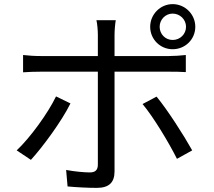

<svg xmlns="http://www.w3.org/2000/svg" viewBox="-20 -869 1040 932"><path d="M709 -739C709 -678 758 -630 818 -630C879 -630 928 -678 928 -739C928 -799 879 -849 818 -849C758 -849 709 -799 709 -739ZM755 -739C755 -774 783 -803 818 -803C854 -803 883 -774 883 -739C883 -703 854 -675 818 -675C783 -675 755 -703 755 -739ZM542 -771H448C452 -756 455 -722 455 -700V-597H177C145 -597 120 -599 92 -602V-518C119 -520 147 -521 177 -521H455V-70C455 -44 443 -32 416 -32C390 -32 344 -36 301 -44L308 36C348 40 408 43 450 43C510 43 536 16 536 -37V-521H801C825 -521 855 -521 882 -519V-602C857 -599 824 -597 800 -597H536V-699C536 -721 539 -757 542 -771ZM322 -367 252 -401C213 -320 127 -201 61 -139L130 -93C186 -154 280 -281 322 -367ZM740 -400 672 -364C725 -301 800 -176 839 -98L913 -139C873 -211 793 -336 740 -400Z"/></svg>

Font: DAIFUKU Sans JP
Style: Regular
Weight: 400
Designer: Original font ‘Source Han Sans JP’ : Ryoko NISHIZUKA  (kana, bopomofo & ideographs); Paul D. Hunt (Latin, Greek & Cyrill
Foundry: Daifuku
Version: Version 1.001